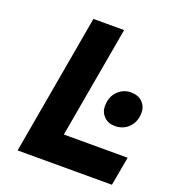

<svg xmlns="http://www.w3.org/2000/svg" viewBox="-129 -800 813 899"><g transform="rotate(20 278.0 -350.0)"><path d="M60 0 183 -700H336L238 -144H556L530 0ZM448 -263Q414.5 -263 393.8 -284Q373 -305 373 -335Q373 -381 400.5 -409Q428 -437 466 -437Q503.5 -437 524.2 -416Q545 -395 545 -365Q545 -319.5 517.5 -291.2Q490 -263 448 -263Z"/></g></svg>

Font: Overpass Black
Style: Italic
Weight: 900
Italic angle: -10°
Designer: Delve Withrington, Dave Bailey, Thomas Jockin
Foundry: Delve Fonts LLC
Version: Version 4.000